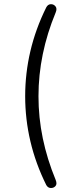

<svg xmlns="http://www.w3.org/2000/svg" viewBox="-20 -733 339 938"><path d="M206 171Q154 66 128.5 -42.5Q103 -151 103 -263Q103 -375 128.5 -483.5Q154 -592 206 -697Q214 -712 228 -712.5Q242 -713 251 -702Q260 -691 252 -672Q168 -469 168 -263Q168 -159 189 -57.5Q210 44 252 146Q260 166 251 176Q242 186 228 185.5Q214 185 206 171Z"/></svg>

Font: Nunito Light
Style: Regular
Weight: 300
Designer: Vernon Adams
Foundry: Vernon Adams
Version: Version 3.601; ttfautohint (v1.8.2.53-6de2)